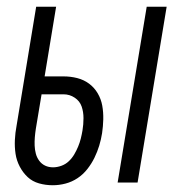

<svg xmlns="http://www.w3.org/2000/svg" viewBox="-20 -540 540 568"><path d="M328 0 414 -520H473L387 0ZM136 8Q115 8 95.5 2.5Q76 -3 62 -16Q48 -29 38.5 -47Q29 -65 26 -85Q23 -105 24 -126Q25 -147 29 -168L87 -520H146L112 -314H168Q189 -314 208.5 -309Q228 -304 243.5 -292.5Q259 -281 269 -264Q279 -247 282.5 -227.5Q286 -208 285.5 -187Q285 -166 282 -146Q279 -127 273.5 -109Q268 -91 259.5 -73.5Q251 -56 238.5 -40Q226 -24 209.5 -13Q193 -2 174 3Q155 8 136 8ZM137 -45Q149 -45 161.5 -49.5Q174 -54 183.5 -63Q193 -72 199.5 -83Q206 -94 211 -106Q216 -118 219 -130Q222 -142 224 -154Q227 -172 227 -190.5Q227 -209 221.5 -225Q216 -241 201 -251Q186 -261 168 -261H103L86 -159Q84 -146 83 -133.5Q82 -121 82.5 -109Q83 -97 86 -85.5Q89 -74 96 -64.5Q103 -55 113.5 -50Q124 -45 137 -45Z"/></svg>

Font: Iosevka Term Curly Light
Style: Italic
Weight: 300
Italic angle: -9°
Designer: Belleve Invis
Foundry: Belleve Invis
Version: Version 32.3.0